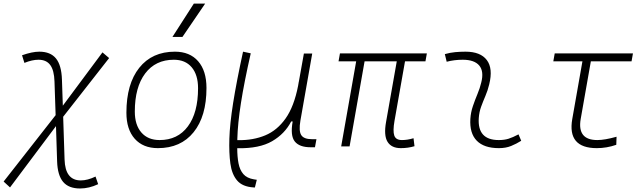

<svg xmlns="http://www.w3.org/2000/svg" viewBox="-48 -815 3583 1069"><path d="M7.8 228.5 -27.8 195.8 261.7 -173.8 255.4 -361.3Q253.4 -423.8 231.7 -453.1Q210 -482.4 166.5 -482.4Q130.9 -482.4 87.9 -464.8L74.7 -507.3Q131.3 -527.3 170.9 -527.3Q232.9 -527.3 263.7 -489.5Q294.4 -451.7 296.9 -371.6L301.8 -226.6L522.5 -523.4L559.6 -491.7L303.7 -165L311.5 73.2Q314.9 189.5 401.9 189.5Q439.5 189.5 483.9 168L498.5 210.4Q447.8 234.4 397.5 234.4Q334.5 234.4 303.5 197.8Q272.5 161.1 270 83.5L263.7 -112.8Z M831.1 9.8Q748.5 9.8 702.1 -42.5Q655.8 -94.7 655.8 -187.5Q655.8 -347.7 727.3 -437.5Q798.8 -527.3 925.8 -527.3Q1008.8 -527.3 1055.2 -474.1Q1101.6 -420.9 1101.6 -325.2Q1101.6 -167.5 1030 -78.9Q958.5 9.8 831.1 9.8ZM840.8 -35.2Q941.4 -35.2 998 -111.3Q1054.7 -187.5 1054.7 -323.7Q1054.7 -398.4 1019.3 -440.4Q983.9 -482.4 919.9 -482.4Q817.9 -482.4 760.3 -406Q702.6 -329.6 702.6 -193.8Q702.6 -119.1 739.3 -77.1Q775.9 -35.2 840.8 -35.2ZM912.1 -609.4 1031.2 -794.9H1094.2L967.8 -609.4Z M1371.1 229 1363.3 228.5Q1301.8 224.6 1272.2 189.9Q1242.7 155.3 1234.6 95.7Q1226.6 36.1 1229 -42.5Q1231.4 -124 1250 -241.7Q1268.6 -359.4 1305.2 -527.3L1348.1 -518.1Q1311.5 -356.9 1293.5 -241.5Q1275.4 -126 1273.4 -42Q1273.4 -38.1 1273.4 -34.7H1280.8Q1361.8 -33.7 1428.5 -61.3Q1495.1 -88.9 1542.2 -155.5Q1589.4 -222.2 1611.8 -337.9L1615.2 -357.9Q1615.7 -358.9 1615.7 -359.9V-359.4L1644 -517.1H1690.4L1624.5 -143.1Q1614.7 -85.9 1629.2 -63Q1643.6 -40 1689.5 -40H1713.9L1705.6 4.9H1681.6Q1619.1 4.9 1593.3 -27.3Q1567.4 -59.6 1581.5 -138.7H1573.2Q1537.6 -69.8 1467 -28.8Q1396.5 12.2 1275.9 10.3H1272.9Q1272.9 57.6 1280 94.5Q1287.1 131.3 1306.9 154.3Q1326.7 177.2 1366.2 183.6L1381.8 186Z M2183.6 9.8Q2131.3 9.8 2109.6 -25.6Q2087.9 -61 2101.6 -136.7L2161.1 -473.6H1981.9L1898.4 0H1851.6L1935.1 -473.6H1836.9L1844.7 -517.6H2328.6L2320.8 -473.6H2207L2148.4 -141.6Q2138.7 -85.9 2147.2 -60.5Q2155.8 -35.2 2189.9 -35.2Q2220.7 -35.2 2254.4 -45.4L2259.8 -1Q2224.1 9.8 2183.6 9.8Z M2838.9 -66.9 2854 -31.2Q2827.1 -14.2 2797.6 -2.2Q2768.1 9.8 2729.5 9.8Q2647 9.8 2606.4 -31.7Q2565.9 -73.2 2570.8 -153.3Q2573.2 -189.9 2585 -224.4Q2596.7 -258.8 2610.4 -291.5Q2624 -324.2 2631.3 -355Q2647.5 -417.5 2620.4 -450Q2593.3 -482.4 2528.3 -482.4Q2481.9 -482.4 2439 -471.2L2428.7 -513.7Q2457.5 -522 2486.3 -524.7Q2515.1 -527.3 2543.9 -527.3Q2627 -527.3 2662.4 -480.7Q2697.8 -434.1 2675.8 -345.2Q2667.5 -310.5 2654.5 -280.5Q2641.6 -250.5 2630.9 -221.2Q2620.1 -191.9 2617.7 -157.7Q2609.4 -35.2 2729 -35.2Q2759.8 -35.2 2783.2 -42.5Q2806.6 -49.8 2838.9 -66.9Z M3274.9 9.8Q3109.9 9.8 3138.2 -152.3L3194.8 -473.6H3032.7L3040.5 -517.6H3476.1L3468.3 -473.6H3241.7L3185.1 -152.3Q3165 -35.2 3277.8 -35.2Q3318.8 -35.2 3384.8 -53.7L3383.3 -8.8Q3330.1 9.8 3274.9 9.8Z"/></svg>

Font: Cascadia Code ExtraLight
Style: Italic
Weight: 200
Italic angle: -10°
Monospace: yes
Designer: Aaron Bell
Foundry: Saja Typeworks
Version: Version 2404.023; ttfautohint (v1.8.4)